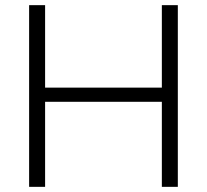

<svg xmlns="http://www.w3.org/2000/svg" viewBox="-20 -725 802 745"><path d="M93 0V-705H155V-385H608V-705H670V0H608V-330H155V0Z"/></svg>

Font: Winston Light
Style: Regular
Weight: 300
Designer: Original fonts by Vernon Adams / Changes by Cristiano Sobral
Foundry: Original fonts by Vernon Adams / Changes by Cristiano Sobral
Version: Version 2.503;July 17, 2020;FontCreator 13.0.0.2655 64-bit